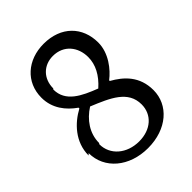

<svg xmlns="http://www.w3.org/2000/svg" viewBox="-222 -868 1027 1027"><g transform="rotate(-45 291.0 -355.0)"><path d="M47 -166C47 -47 150 40 291 40C435 40 531 -47 531 -159C531 -264 468 -321 400 -359V-364C446 -399 502 -468 502 -548C502 -666 422 -750 290 -750C169 -750 78 -672 78 -554C78 -473 125 -415 181 -376V-370C110 -332 38 -260 38 -157ZM125 -165C125 -238 168 -298 229 -337C338 -292 432 -253 432 -150C432 -73 372 -19 283 -19C190 -19 121 -78 121 -159ZM158 -545C158 -619 209 -669 279 -669C361 -669 409 -607 409 -531C409 -474 381 -421 328 -374C237 -409 154 -448 154 -540Z"/></g></svg>

Font: GenEiGothic-pro-Regular
Style: Regular
Weight: 400
Designer: Ryoko NISHIZUKA (kana & ideographs); Paul D. Hunt (Latin, Greek & Cyrillic); Wenlong ZHANG (bopomofo); Sandoll Communica
Foundry: Adobe Systems Incorporated; o_tamon
Version: Version 1.000.140830